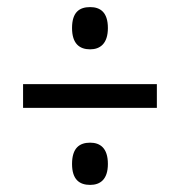

<svg xmlns="http://www.w3.org/2000/svg" viewBox="-20 -628 507 541"><path d="M234 -489C262 -489 284 -505 284 -549C284 -594 262 -608 234 -608C204 -608 183 -594 183 -549C183 -505 204 -489 234 -489ZM45 -324H422V-391H45ZM234 -107C262 -107 284 -122 284 -166C284 -211 262 -226 234 -226C204 -226 183 -211 183 -166C183 -122 204 -107 234 -107Z"/></svg>

Font: Noto Serif Ethiopic Condensed
Style: Bold
Weight: 700
Width: 3
Designer: Monotype Design Team
Foundry: Monotype Imaging Inc.
Version: Version 2.102